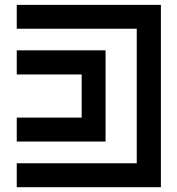

<svg xmlns="http://www.w3.org/2000/svg" viewBox="-20 -780 739 800"><path d="M650.4 -759.8Q650.4 -570.3 650.4 0Q500 0 49.8 0Q49.8 -25.4 49.8 -99.6Q174.8 -99.6 549.8 -99.6Q549.8 -240.2 549.8 -660.2Q424.8 -660.2 49.8 -660.2Q49.8 -684.6 49.8 -759.8Q200.2 -759.8 650.4 -759.8ZM49.8 -570.3Q172.9 -570.3 419.9 -570.3Q419.9 -443.4 419.9 -190.4Q296.9 -190.4 49.8 -190.4Q49.8 -223.6 49.8 -290Q139.6 -290 320.3 -290Q320.3 -349.6 320.3 -469.7Q230.5 -469.7 49.8 -469.7Q49.8 -502.9 49.8 -570.3Z"/></svg>

Font: Alibu-Mazigh Belkasim 1
Style: Bold
Weight: 400
Designer: Mazigh Moubarik Belkasim
Version: Version 1.0